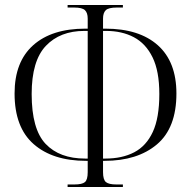

<svg xmlns="http://www.w3.org/2000/svg" viewBox="-20 -739 761 764"><path d="M249 5V-5H276Q307 -5 318 -14.5Q329 -24 329 -54V-99H322Q190 -99 114 -165.5Q38 -232 38 -367Q38 -493 112 -559Q186 -625 319 -625H329V-665Q329 -688 318 -698.5Q307 -709 275 -709H249V-719H469V-709H445Q412 -709 401 -698.5Q390 -688 390 -665V-625H399Q534 -625 608 -559Q682 -493 682 -367Q682 -230 604.5 -164.5Q527 -99 396 -99H390V-54Q390 -24 401.5 -14.5Q413 -5 443 -5H469V5ZM329 -108V-616H316Q219 -616 162.5 -556.5Q106 -497 106 -365Q106 -225 161.5 -166.5Q217 -108 319 -108ZM390 -108H399Q466 -108 514 -133Q562 -158 588 -214Q614 -270 614 -365Q614 -456 587 -511Q560 -566 512.5 -591Q465 -616 402 -616H390Z"/></svg>

Font: Noto Serif Display Condensed Light
Style: Regular
Weight: 300
Width: 3
Designer: Monotype Design Team
Foundry: Monotype Imaging Inc.
Version: Version 2.009